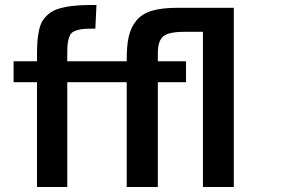

<svg xmlns="http://www.w3.org/2000/svg" viewBox="-20 -745 1118 765"><path d="M248 0V-417.5H444.3V-501H248V-522C248 -557.6 248.5 -575.2 254.4 -593.3C257.3 -602.5 260.7 -609.4 265.1 -613.3C273.4 -621.6 293.9 -628.4 315.4 -629.9C326.7 -630.4 341.3 -630.9 359.9 -630.9L364.3 -725.1H338.4C283.2 -725.1 241.2 -719.2 211.4 -709.5C181.6 -700.2 161.1 -680.7 148.9 -661.1C137.2 -642.1 130.9 -606.9 128.9 -577.1C127.9 -562 127.4 -543.5 127.4 -520.5V-501H34.2V-417.5H127.4V0ZM608.9 0V-417.5H721.2V-501H608.9V-533.7C608.9 -565.9 616.2 -587.9 630.4 -600.1C644.5 -612.3 672.9 -618.2 714.8 -618.2H788.6V0H911.6V-713.9H687.5C605 -713.9 553.2 -699.7 523.4 -663.1C494.1 -627.4 484.9 -582 484.9 -506.3V-501H394V-417.5H484.9V0Z"/></svg>

Font: Ride
Style: Bold
Weight: 700
Version: Version 3.000